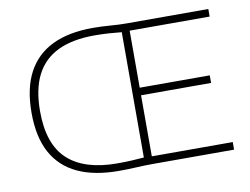

<svg xmlns="http://www.w3.org/2000/svg" viewBox="-69 -698 1042 799"><g transform="rotate(-10 452.0 -298.5)"><path d="M373 4Q269.5 4 199 -28.8Q128.5 -61.5 92.2 -128Q56 -194.5 56 -297Q56 -399.5 91.8 -466.8Q127.5 -534 196.8 -567.5Q266 -601 368 -601Q403.5 -601 441.2 -598Q479 -595 510.5 -595H855.5V-563H517.5V-32H859.5V0H517Q483 0 446 2Q409 4 373 4ZM371 -28Q405.5 -28 433.2 -29.5Q461 -31 484 -33V-562.5Q455.5 -565.5 428.5 -567.2Q401.5 -569 368.5 -569Q277 -569 215.5 -539.8Q154 -510.5 123 -450.5Q92 -390.5 92 -297Q92 -157 162.8 -92.5Q233.5 -28 371 -28ZM512 -290V-322H813.5V-290Z"/></g></svg>

Font: Encode Sans SC SemiExpanded Thin
Style: Regular
Weight: 250
Width: 6
Designer: Multiple Designers
Foundry: Impallari Type
Version: Version 3.002